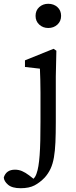

<svg xmlns="http://www.w3.org/2000/svg" viewBox="-103 -746 400 1015"><path d="M152 -598Q124 -598 104.5 -616Q85 -634 85 -662Q85 -691 104.5 -708.5Q124 -726 152 -726Q181 -726 200.5 -708.5Q220 -691 220 -662Q220 -634 200.5 -616Q181 -598 152 -598ZM111 -102V-257Q111 -298 110 -325.5Q109 -353 108 -383L29 -392V-427L180 -488L195 -478L192 -342V-100Q192 -39 190 6.5Q188 52 182 86.5Q176 121 164 146.5Q152 172 133 193Q108 219 79.5 234Q51 249 6 249Q-39 249 -60.5 230.5Q-82 212 -83 192Q-70 151 -24 151Q-4 151 13.5 158.5Q31 166 51 181L74 199Q79 194 83 187.5Q87 181 90 172Q96 156 100 132Q104 108 106.5 75Q109 42 110 -2Q111 -46 111 -102Z"/></svg>

Font: Source Serif Pro
Style: Regular
Weight: 400
Designer: Frank Grießhammer
Foundry: Adobe Systems Incorporated
Version: Version 2.000;PS 1.000;hotconv 16.6.51;makeotf.lib2.5.65220